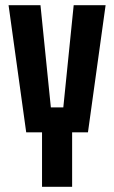

<svg xmlns="http://www.w3.org/2000/svg" viewBox="-20 -720 440 740"><path d="M142 0V-210H81L13 -700H136L176 -306H224L264 -700H387L319 -210H258V0Z"/></svg>

Font: Tektur Condensed Medium
Style: Regular
Weight: 500
Width: 3
Designer: Adam Jagosz
Foundry: Adam Jagosz
Version: Version 1.005;gftools[0.9.30]